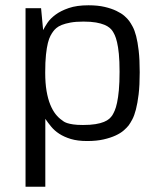

<svg xmlns="http://www.w3.org/2000/svg" viewBox="-20 -525 607 730"><path d="M295.4 -49.8Q323.7 -49.8 343 -53Q362.3 -56.2 375.2 -61.5Q388.2 -66.9 395.5 -73.5Q402.8 -80.1 407.2 -86.9Q411.1 -93.3 416 -104.2Q420.9 -115.2 425 -134.3Q429.2 -153.3 431.9 -182.1Q434.6 -210.9 434.6 -252.4Q434.6 -293 431.9 -320.1Q429.2 -347.2 425 -364.5Q420.9 -381.8 416.3 -391.6Q411.6 -401.4 407.7 -407.2Q403.8 -413.1 396.7 -419.2Q389.6 -425.3 377 -430.7Q364.3 -436 345 -439.5Q325.7 -442.9 297.4 -442.9Q268.1 -442.9 248 -439.2Q228 -435.5 214.8 -430.2Q201.7 -424.8 194.1 -418.2Q186.5 -411.6 182.1 -405.3Q177.2 -398.9 171.9 -388.9Q166.5 -378.9 162.1 -361.6Q157.7 -344.2 154.8 -317.1Q151.9 -290 151.9 -249Q151.9 -209 157 -179.2Q162.1 -149.4 170.9 -127.7Q179.7 -106 191.2 -91.3Q202.6 -76.7 215.8 -67.9Q218.3 -65.9 222.4 -63Q226.6 -60.1 235.1 -57.1Q243.7 -54.2 258.1 -52Q272.5 -49.8 295.4 -49.8ZM144 -410.6Q149.9 -422.4 160.6 -438.5Q171.4 -454.6 191.2 -469.2Q210.9 -483.9 241.5 -494.4Q272 -504.9 316.4 -504.9Q351.6 -504.9 377.7 -498.8Q403.8 -492.7 422.6 -483.6Q441.4 -474.6 453.1 -464.4Q464.8 -454.1 471.2 -445.3Q477.5 -436.5 484.6 -423.3Q491.7 -410.2 497.6 -387.9Q503.4 -365.7 507.3 -332.3Q511.2 -298.8 511.2 -250Q511.2 -200.7 507.1 -166.5Q502.9 -132.3 496.8 -108.9Q490.7 -85.4 483.2 -71.3Q475.6 -57.1 469.2 -48.3Q462.4 -39.6 450.4 -29.1Q438.5 -18.6 419.4 -9.8Q400.4 -1 373.8 5.1Q347.2 11.2 311.5 11.2Q274.9 11.2 249.3 3.4Q223.6 -4.4 205.3 -16.4Q187 -28.3 174.6 -43.5Q162.1 -58.6 152.3 -73.2V185.1H77.1V-493.7H136.2Z"/></svg>

Font: Metrophobic
Style: Regular
Weight: 400
Designer: vernon adams
Foundry: vernon adams
Version: Version 1.000